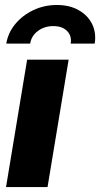

<svg xmlns="http://www.w3.org/2000/svg" viewBox="-20 -757 405 777"><path d="M4.4 0 89.8 -515.6H257.8L172.4 0ZM210 -736.8Q261.7 -736.8 298.6 -715.8Q335.4 -694.8 352.8 -659.7Q370.1 -624.5 363.3 -580.6H266.1Q271 -611.8 251.5 -631.6Q231.9 -651.4 195.8 -651.4Q159.7 -651.4 133.3 -631.6Q106.9 -611.8 102.1 -580.6H5.4Q12.7 -624.5 41.7 -659.7Q70.8 -694.8 114.7 -715.8Q158.7 -736.8 210 -736.8Z"/></svg>

Font: Inter Display ExtraBold
Style: Italic
Weight: 800
Italic angle: -9.39999°
Designer: Rasmus Andersson
Foundry: rsms
Version: Version 4.000;git-a52131595